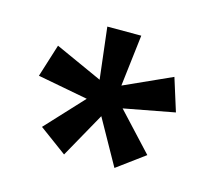

<svg xmlns="http://www.w3.org/2000/svg" viewBox="-62 -785 540 486"><g transform="rotate(15 208.5 -541.5)"><path d="M361 -633 388 -547 255 -522 346 -424 274 -371 208 -489 142 -371 70 -424 161 -522 29 -547 56 -633 180 -577 164 -712H253L237 -577Z"/></g></svg>

Font: CST
Style: Medium
Weight: 500
Version: Version 1.00